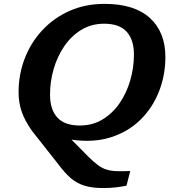

<svg xmlns="http://www.w3.org/2000/svg" viewBox="-20 -739 893 992"><path d="M283.5 112.5 145.5 -62.5Q108 -115.5 92 -162Q76 -208.5 76 -262.5Q76 -355 108 -437.5Q140 -520 199 -583.2Q258 -646.5 339.5 -682.8Q421 -719 520 -719Q674.5 -719 754.5 -646Q834.5 -573 834.5 -444.5Q834.5 -350 801.2 -265.8Q768 -181.5 705 -119.8Q642 -58 552.2 -29.5Q462.5 -1 349.5 -17.5L437.5 71.5Q465 98.5 486.2 114.2Q507.5 130 529.8 137Q552 144 581.2 145.2Q610.5 146.5 653 144.5L633.5 220.5Q607 225.5 579.2 229Q551.5 232.5 512 232.5Q455 232.5 416 220.2Q377 208 346.2 181.8Q315.5 155.5 283.5 112.5ZM238.5 -250Q238.5 -173.5 276 -132Q313.5 -90.5 392.5 -90.5Q458 -90.5 509.8 -121.8Q561.5 -153 597.8 -205.8Q634 -258.5 653 -323.8Q672 -389 672 -457Q672 -533.5 634.5 -575Q597 -616.5 518 -616.5Q452.5 -616.5 400.8 -585.2Q349 -554 312.8 -501.2Q276.5 -448.5 257.5 -383.2Q238.5 -318 238.5 -250Z"/></svg>

Font: Newsreader 6pt SemiBold
Style: Italic
Weight: 600
Italic angle: -17°
Designer: Hugues Gentile
Foundry: Production Type
Version: Version 1.003; ttfautohint (v1.8.3)